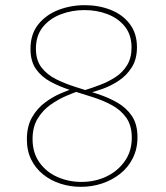

<svg xmlns="http://www.w3.org/2000/svg" viewBox="-20 -718 641 743"><path d="M293 5Q252 5 214.5 -7Q177 -19 147.5 -42.5Q118 -66 101 -100Q84 -134 84 -179Q84 -229 104 -264Q124 -299 154.5 -321.5Q185 -344 216 -357Q247 -370 268 -377L288 -367Q267 -360 236.5 -347Q206 -334 176 -313Q146 -292 126 -259.5Q106 -227 106 -180Q106 -127 132.5 -89.5Q159 -52 202.5 -33Q246 -14 295 -14Q348 -14 392 -35Q436 -56 463 -94.5Q490 -133 490 -185Q490 -232 469 -262Q448 -292 413 -311Q378 -330 336 -343Q294 -356 252 -369.5Q210 -383 175 -402Q140 -421 119 -451Q98 -481 98 -529Q98 -586 128 -623.5Q158 -661 206 -679.5Q254 -698 308 -698Q362 -698 408 -680Q454 -662 482 -625.5Q510 -589 510 -535Q510 -489 490 -457.5Q470 -426 440 -406Q410 -386 378 -374.5Q346 -363 321 -357L308 -369Q337 -378 368.5 -390Q400 -402 427.5 -420Q455 -438 472 -466Q489 -494 489 -534Q489 -583 463.5 -615Q438 -647 396.5 -663Q355 -679 307 -679Q258 -679 215 -662.5Q172 -646 145.5 -613Q119 -580 119 -530Q119 -485 140.5 -457Q162 -429 197 -411.5Q232 -394 274 -381Q316 -368 357.5 -354.5Q399 -341 434 -321Q469 -301 490.5 -269Q512 -237 512 -187Q512 -142 494 -106Q476 -70 445 -45.5Q414 -21 375 -8Q336 5 293 5Z"/></svg>

Font: Bitter Thin
Style: Regular
Weight: 100
Designer: Sol Matas, and Bitter project Authors
Foundry: Sol Matas
Version: Version 2.002